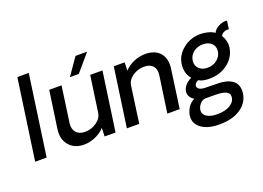

<svg xmlns="http://www.w3.org/2000/svg" viewBox="-135 -1093 2301 1681"><g transform="rotate(-20 1016.0 -252.5)"><path d="M26.9 0 133.8 -750H240.2L133.8 0Z M648.9 -591.8H565.9L675.8 -750H783.7ZM854 -549.8 775.9 0H673.8L676.8 -79.1Q641.6 -40 588.6 -17.1Q535.6 5.9 483.9 5.9Q393.1 5.9 344 -52.5Q294.9 -110.8 308.1 -203.1L357.9 -549.8H472.7L425.8 -215.8Q418 -161.6 446 -128.9Q474.1 -96.2 527.8 -96.2Q586.9 -96.2 636 -130.1Q685.1 -164.1 691.9 -215.8L739.7 -549.8Z M1252.4 -557.1Q1344.2 -557.1 1390.4 -503.7Q1436.5 -450.2 1423.3 -356L1373.5 0H1258.3L1307.6 -342.8Q1314.5 -396 1287.4 -426Q1260.3 -456.1 1205.6 -456.1Q1146.5 -456.1 1098.4 -422.6Q1050.3 -389.2 1043.5 -336.9L996.6 0H881.3L959.5 -549.8H1060.5L1058.6 -473.1Q1093.8 -512.2 1146 -534.7Q1198.2 -557.1 1252.4 -557.1Z M1664.1 245.1Q1556.2 247.1 1494.6 205.1Q1433.1 163.1 1436 95.2Q1438 56.2 1460.9 17.1Q1483.9 -22 1524.9 -42Q1502.9 -53.2 1488.5 -76.2Q1474.1 -99.1 1478 -127Q1485.8 -184.1 1562 -224.1Q1513.2 -279.3 1524.9 -366.2Q1536.1 -445.3 1605.7 -500.7Q1675.3 -556.2 1769 -556.2Q1803.2 -556.2 1839.6 -546.1Q1876 -536.1 1897 -520Q1913.1 -554.2 1954.1 -573.5Q1995.1 -592.8 2027.8 -586.9Q2019 -521 2017.1 -509.8Q1995.1 -513.7 1973.6 -504.9Q1952.1 -496.1 1940.9 -475.1Q1975.1 -418.9 1968.3 -360.8Q1955.1 -272.9 1885 -218Q1814.9 -163.1 1717.3 -161.1Q1644 -160.2 1612.3 -183.1Q1594.2 -176.3 1584.2 -163.1Q1574.2 -149.9 1576.2 -137.2Q1582 -99.1 1655.3 -99.1L1763.2 -97.2Q1848.1 -96.2 1896 -63Q1943.8 -29.8 1942.9 36.1Q1940.9 128.9 1865 186.5Q1789.1 244.1 1664.1 245.1ZM1860.8 -361.8Q1866.7 -406.7 1837.4 -435.3Q1808.1 -463.9 1755.9 -463.9Q1705.1 -463.9 1668.5 -434.8Q1631.8 -405.8 1626 -360.8Q1619.1 -315.9 1648.2 -286.4Q1677.2 -256.8 1727.1 -256.8Q1780.3 -256.8 1817.1 -286.4Q1854 -315.9 1860.8 -361.8ZM1837.9 50.8Q1840.8 -11.2 1706.1 -11.2H1608.9Q1582 -4.4 1563.5 18.3Q1544.9 41 1541 67.9Q1535.2 108.9 1571.5 131.8Q1607.9 154.8 1668 154.8Q1745.1 154.8 1791 125.7Q1836.9 96.7 1837.9 50.8Z"/></g></svg>

Font: Oakes Grotesk
Style: Medium Italic
Weight: 500
Designer: Samuel Oakes
Foundry: Samuel Oakes
Version: Version 1.0 | wf-rip DC20170320